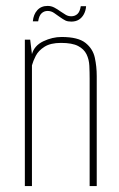

<svg xmlns="http://www.w3.org/2000/svg" viewBox="-20 -629 401 649"><path d="M64 0V-495H82L88 -446Q96 -475 126.5 -489.5Q157 -504 188 -504Q244 -504 269 -484Q294 -464 300.5 -434Q307 -404 307 -372V0H283V-363Q283 -385 282 -406.5Q281 -428 272.5 -445.5Q264 -463 244 -473.5Q224 -484 186 -484Q151 -484 130.5 -471Q110 -458 101 -440.5Q92 -423 88 -408V0ZM221 -556Q209 -556 201.5 -559.5Q194 -563 180 -573Q173 -578 163 -585Q153 -592 141 -592Q129 -592 120.5 -584Q112 -576 109 -557H91Q93 -580 106 -594.5Q119 -609 141 -609Q153 -609 163.5 -603.5Q174 -598 185 -590Q195 -583 203 -578.5Q211 -574 221 -574Q233 -574 241.5 -581.5Q250 -589 253 -608H271Q270 -593 263.5 -581Q257 -569 246.5 -562.5Q236 -556 221 -556Z"/></svg>

Font: Alumni Sans SC Thin
Style: Regular
Weight: 100
Designer: Robert E. Leuschke
Foundry: Robert E. Leuschke
Version: Version 1.018